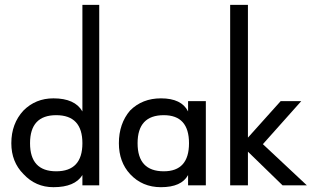

<svg xmlns="http://www.w3.org/2000/svg" viewBox="-20 -778 1302 802"><path d="M78.1 -50.8Q27.3 -101.6 27.3 -179.7Q27.3 -261.7 78.1 -316.4Q128.9 -367.2 203.1 -367.2Q293 -367.2 324.2 -312.5V-757.8H394.5V-3.9H324.2V-46.9Q293 3.9 203.1 3.9Q128.9 3.9 78.1 -50.8ZM324.2 -179.7Q324.2 -296.9 214.8 -296.9Q105.5 -296.9 105.5 -179.7Q105.5 -62.5 214.8 -62.5Q324.2 -62.5 324.2 -179.7Z M523.4 -50.8Q476.6 -101.6 476.6 -179.7Q476.6 -261.7 523.4 -316.4Q574.2 -367.2 652.3 -367.2Q738.3 -367.2 765.6 -312.5V-355.5H839.8V-3.9H765.6V-46.9Q738.3 3.9 652.3 3.9Q574.2 3.9 523.4 -50.8ZM769.5 -179.7Q769.5 -296.9 664.1 -296.9Q554.7 -296.9 554.7 -179.7Q554.7 -62.5 664.1 -62.5Q769.5 -62.5 769.5 -179.7Z M1015.6 -3.9H941.4V-757.8H1015.6V-203.1L1152.3 -355.5H1238.3L1078.1 -175.8L1261.7 -3.9H1160.2L1015.6 -144.5Z"/></svg>

Font: 和音 by 宁静之雨，公众号njzyshare
Style: Regular
Weight: 400
Designer: Steve Matteson
Foundry: Ascender Corporation
Version: Version 6.00;June 8, 2018;FontCreator 11.0.0.2388 32-bit